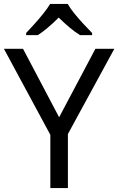

<svg xmlns="http://www.w3.org/2000/svg" viewBox="-20 -964 606 984"><path d="M283 -363 469 -714H566L328 -277V0H238V-273L0 -714H98ZM327 -944Q339 -922 361.5 -894.5Q384 -867 408.5 -840.5Q433 -814 452 -795V-784H390Q364 -800 336 -823.5Q308 -847 281 -874Q254 -847 227 -824Q200 -801 174 -784H114V-795Q133 -815 156.5 -841Q180 -867 202 -894.5Q224 -922 237 -944Z"/></svg>

Font: Noto Sans Hanifi Rohingya
Style: Regular
Weight: 400
Designer: Monotype Design Team and DaltonMaag
Foundry: Google LLC
Version: Version 2.101